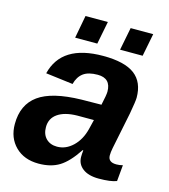

<svg xmlns="http://www.w3.org/2000/svg" viewBox="-106 -776 768 871"><g transform="rotate(15 278.0 -341.0)"><path d="M436 5Q388 5 361 -15.5Q334 -36 334 -70Q334 -83 336 -101H333Q292 -39 252.5 -14.5Q213 10 155 10Q87 10 46 -30.5Q5 -71 5 -136Q5 -227 68 -272.5Q131 -318 269 -321L362 -322Q373 -371 373 -386Q373 -449 311 -449Q267 -449 243.5 -431.5Q220 -414 211 -379L83 -395Q118 -538 313 -538Q414 -538 461 -502.5Q508 -467 508 -394Q508 -378 497 -317L462 -145Q458 -125 458 -110Q458 -78 497 -78Q512 -78 527 -82L520 -6Q493 5 436 5ZM336 -201 347 -246H268Q210 -245 177.5 -222.5Q145 -200 145 -159Q145 -125 164.5 -105.5Q184 -86 216 -86Q257 -86 290 -117.5Q323 -149 336 -201ZM485 -585H379L400 -692H506ZM272 -585H168L188 -692H293Z"/></g></svg>

Font: Libra Sans
Style: Bold Italic
Weight: 700
Italic angle: -12°
Foundry: Context Ltd
Version: Version 1.002